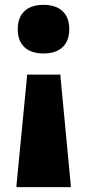

<svg xmlns="http://www.w3.org/2000/svg" viewBox="-20 -570 359 790"><path d="M159 -550Q210 -550 237.5 -524Q265 -498 265 -450Q265 -402 237.5 -376Q210 -350 159 -350Q108 -350 80.5 -376Q53 -402 53 -450Q53 -498 80.5 -524Q108 -550 159 -550ZM91 -263H229V-253L271 190V200H48V190L91 -253Z"/></svg>

Font: Encode Sans Wide
Style: Black
Weight: 900
Designer: Pablo Impallari, Andres Torresi
Foundry: Pablo Impallari, Andres Torresi
Version: Version 1.000; ttfautohint (v1.00) -l 8 -r 50 -G 200 -x 14 -